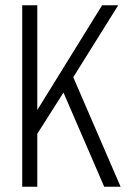

<svg xmlns="http://www.w3.org/2000/svg" viewBox="-20 -706 484 726"><path d="M64 0V-686H121V-290L366 -686H427L257 -414L436 0H374L220 -356L121 -200V0Z"/></svg>

Font: Archivo ExtraCondensed ExtraLight
Style: Regular
Weight: 250
Width: 2
Designer: Hector Gatti
Foundry: Omnibus-Type
Version: Version 2.001